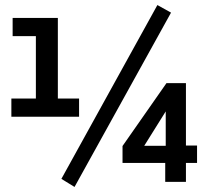

<svg xmlns="http://www.w3.org/2000/svg" viewBox="-20 -720 844 760"><path d="M25 -258V-330H122V-577H30V-649H209V-330H293V-258ZM603 -700 657 -670 275 20 223 -12ZM634 0V-75H465V-142L639 -391H716V-144H760V-75H716V0ZM551 -143H636V-279Z"/></svg>

Font: Syne Med Modified
Style: Regular
Weight: 500
Designer: Lucas Descroix
Foundry: Bonjour Monde
Version: Version 2.200